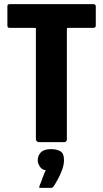

<svg xmlns="http://www.w3.org/2000/svg" viewBox="-20 -693 503 936"><path d="M170 0Q165 0 160 -4Q155 -8 155 -14V-550Q155 -555 154 -556Q153 -557 148 -557H34Q21 -557 18.5 -559.5Q16 -562 16 -571V-660Q16 -668 18.5 -670.5Q21 -673 32 -673H429Q441 -673 444 -670.5Q447 -668 447 -660V-571Q447 -562 444 -559.5Q441 -557 428 -557H314Q308 -557 307 -556Q306 -555 306 -550V-14Q306 0 292 0ZM292 88Q292 110 283 134.5Q274 159 262 181Q250 203 241 216Q236 223 228 223Q215 223 203 223Q191 223 179 223Q171 223 171 220Q171 217 175 207Q180 196 188 173Q196 150 203 137Q183 134 173.5 118Q164 102 164 89Q164 66 179 50Q194 34 229 34Q255 34 273.5 44Q292 54 292 88Z"/></svg>

Font: Glory ExtraBold
Style: Regular
Weight: 800
Designer: Robert Leuschke
Foundry: Robert Leuschke
Version: Version 1.011